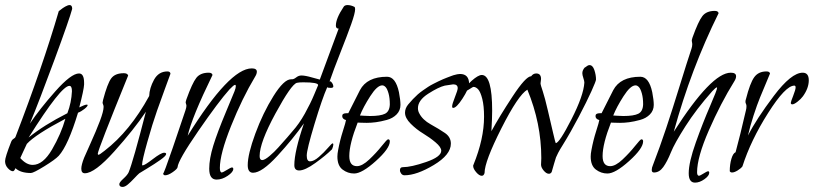

<svg xmlns="http://www.w3.org/2000/svg" viewBox="-22 -675 3213 758"><path d="M39 -11Q34 1 29 1Q20 1 9 -11Q-2 -23 -2 -39Q-2 -54 22 -115Q25 -123 31.5 -127Q38 -131 39 -134Q147 -415 210 -631L218 -637Q225 -643 235.5 -649Q246 -655 253 -655Q263 -655 263 -640Q252 -599 193 -439Q134 -279 96 -187Q134 -244 196.5 -314.5Q259 -385 290 -385Q310 -385 310 -348V-341Q309 -321 291 -251Q313 -262 321 -262Q324 -262 324 -260Q324 -255 311.5 -245Q299 -235 286 -230Q247 -101 210 -60Q196 -45 153 -18.5Q110 8 100 8Q59 8 39 -11ZM236 -206Q118 -144 84 -107Q78 -95 69.5 -76Q61 -57 58 -51Q82 -24 107 -24Q148 -24 183.5 -85Q219 -146 236 -206ZM244 -228Q260 -270 262 -315Q262 -336 252 -336Q219 -336 91 -132Q151 -181 244 -228Z M651 -384Q648 -375 629 -324Q610 -273 598 -238Q580 -187 559.5 -114Q539 -41 539 -25Q539 -22 541 -22Q549 -22 581.5 -47Q614 -72 626 -72Q634 -72 634 -67Q634 -60 611.5 -44Q589 -28 560 -10.5Q531 7 528 9Q521 15 507.5 29.5Q494 44 482.5 53.5Q471 63 462 63Q449 63 449 52Q449 45 465 30.5Q481 16 486 5Q503 -36 554 -234Q507 -164 429.5 -77.5Q352 9 313 9Q299 9 299 -9Q299 -24 310 -52Q310 -53 334 -106Q358 -159 372.5 -197.5Q387 -236 387 -253Q387 -258 385 -262.5Q383 -267 383 -270Q383 -271 385 -281Q402 -345 417 -365.5Q432 -386 467 -386Q481 -386 484 -377Q364 -82 364 -68Q364 -64 367 -64Q371 -64 391 -80Q491 -157 567 -296Q568 -327 586 -360Q604 -393 639 -393Q650 -393 651 -384Z M985 -372Q934 -287 890 -177Q846 -67 846 -12Q846 6 854 6Q857 6 873.5 -4Q890 -14 893 -14Q899 -14 899 -8Q899 4 877 19Q855 34 833 34Q804 34 804 -9Q804 -48 820 -100Q836 -152 870 -233Q904 -314 904 -315Q909 -328 909 -335Q909 -340 906 -340Q901 -340 884 -322Q841 -274 761 -158Q681 -42 679 -15Q678 -8 660 4.5Q642 17 630 17Q623 17 622 10Q624 13 659.5 -90Q695 -193 710 -239Q714 -251 714 -257Q714 -261 712.5 -264.5Q711 -268 711 -270Q711 -274 714 -283Q737 -347 753 -367.5Q769 -388 802 -388Q815 -388 817 -379Q735 -211 719 -139Q884 -405 972 -405Q992 -405 992 -392Q992 -383 985 -372Z M1377 -648Q1380 -646 1380 -639Q1380 -623 1364.5 -579.5Q1349 -536 1321.5 -466.5Q1294 -397 1279 -353Q1280 -354 1281 -354Q1285 -354 1289.5 -347Q1294 -340 1294 -334Q1294 -328 1284 -328Q1271 -328 1270 -331Q1250 -286 1219.5 -185Q1189 -84 1189 -61Q1189 -38 1202 -38Q1217 -38 1237 -55.5Q1257 -73 1272.5 -91Q1288 -109 1291 -109Q1294 -109 1294 -104Q1294 -101 1292.5 -96Q1291 -91 1289.5 -87.5Q1288 -84 1287 -84Q1264 -61 1223 -31.5Q1182 -2 1159 -2Q1140 -2 1140 -23Q1140 -77 1178 -188Q1135 -127 1073.5 -60Q1012 7 977 7Q956 7 956 -23Q956 -66 986 -147.5Q1016 -229 1057.5 -295.5Q1099 -362 1127 -362H1131Q1138 -362 1147.5 -369.5Q1157 -377 1168 -377Q1183 -377 1210.5 -369Q1238 -361 1240 -361Q1241 -361 1241 -362Q1313 -556 1315 -562Q1304 -562 1304 -574Q1304 -602 1334 -647Q1338 -655 1350 -655Q1363 -655 1377 -648ZM1234 -339Q1234 -350 1175 -350Q1158 -350 1150 -348Q1128 -342 1065.5 -227Q1003 -112 1003 -59Q1003 -43 1013 -43Q1023 -43 1042 -59Q1061 -75 1077 -93Q1093 -111 1112 -132.5Q1131 -154 1132 -156Q1159 -186 1181.5 -226.5Q1204 -267 1218.5 -302Q1233 -337 1234 -339Z M1553 -311Q1559 -280 1559 -261Q1559 -239 1544 -223.5Q1529 -208 1505 -201.5Q1481 -195 1462 -192.5Q1443 -190 1426 -190Q1416 -190 1403.5 -190.5Q1391 -191 1390 -191Q1357 -107 1357 -59Q1357 -19 1387 -19Q1408 -19 1436 -45.5Q1464 -72 1485 -98.5Q1506 -125 1510 -125Q1517 -125 1517 -117Q1517 -89 1462 -39.5Q1407 10 1376 10Q1351 10 1330.5 -5.5Q1310 -21 1310 -57Q1310 -68 1313 -83Q1320 -121 1331.5 -157Q1343 -193 1344 -201Q1329 -205 1329 -217Q1329 -228 1346 -228H1353Q1393 -307 1399 -319Q1427 -372 1506 -372Q1540 -372 1553 -311ZM1517 -263Q1517 -288 1512 -306Q1507 -324 1500.5 -331Q1494 -338 1487 -338Q1467 -338 1439.5 -295Q1412 -252 1399 -219Q1401 -219 1415 -218Q1429 -217 1439 -217Q1480 -217 1498 -226Q1516 -235 1517 -263Z M1830 -343Q1828 -323 1804 -286Q1780 -249 1767 -249Q1763 -249 1763 -255Q1763 -264 1774 -291.5Q1785 -319 1785 -327Q1785 -342 1767 -342Q1764 -342 1734 -337Q1709 -331 1668.5 -305Q1628 -279 1628 -248Q1628 -237 1633 -228Q1646 -202 1678.5 -184Q1711 -166 1734.5 -150Q1758 -134 1758 -108Q1758 -64 1690.5 -23.5Q1623 17 1575 17Q1567 17 1562 10.5Q1557 4 1557 -3Q1557 -15 1568 -15Q1601 -15 1660.5 -35.5Q1720 -56 1720 -80Q1720 -94 1697.5 -113Q1675 -132 1648.5 -148Q1622 -164 1599.5 -186.5Q1577 -209 1577 -230Q1577 -247 1589 -262Q1598 -273 1608 -283.5Q1618 -294 1627 -302Q1636 -310 1647.5 -318Q1659 -326 1668 -332Q1677 -338 1689 -344Q1701 -350 1708 -353.5Q1715 -357 1726.5 -362Q1738 -367 1742.5 -368.5Q1747 -370 1757 -374Q1767 -378 1768 -378Q1785 -383 1794 -383Q1830 -383 1830 -343Z M2331 -361Q2331 -355 2313 -315Q2295 -275 2263 -214Q2231 -153 2200 -103Q2188 -84 2181.5 -71.5Q2175 -59 2173 -53.5Q2171 -48 2165.5 -29Q2160 -10 2156 4Q2152 11 2145 11Q2135 11 2124.5 -1.5Q2114 -14 2114 -25Q2114 -29 2114.5 -37.5Q2115 -46 2115 -51Q2115 -188 2060 -321Q2024 -300 1957.5 -168.5Q1891 -37 1891 8Q1888 19 1880 19Q1870 19 1858 5Q1846 -9 1846 -20Q1846 -23 1847 -24Q1889 -127 1889 -214Q1889 -257 1882 -284.5Q1875 -312 1866 -322Q1857 -332 1847 -332Q1845 -332 1833 -324Q1821 -316 1817 -316Q1814 -316 1814 -319Q1814 -333 1840 -356Q1866 -379 1880 -379Q1921 -379 1921 -238Q1921 -208 1918 -157Q1949 -214 2001.5 -294Q2054 -374 2075 -374Q2083 -385 2095 -385Q2114 -385 2114 -363Q2114 -360 2113 -354.5Q2112 -349 2112 -346Q2112 -340 2121 -314Q2129 -290 2141 -238.5Q2153 -187 2162 -148.5Q2171 -110 2172 -110Q2186 -110 2234 -204Q2282 -298 2285 -349Q2285 -355 2281 -367Q2277 -379 2277 -386Q2277 -398 2287 -409H2288Q2299 -418 2305 -418Q2318 -418 2324.5 -398.5Q2331 -379 2331 -361Z M2553 -311Q2559 -280 2559 -261Q2559 -239 2544 -223.5Q2529 -208 2505 -201.5Q2481 -195 2462 -192.5Q2443 -190 2426 -190Q2416 -190 2403.5 -190.5Q2391 -191 2390 -191Q2357 -107 2357 -59Q2357 -19 2387 -19Q2408 -19 2436 -45.5Q2464 -72 2485 -98.5Q2506 -125 2510 -125Q2517 -125 2517 -117Q2517 -89 2462 -39.5Q2407 10 2376 10Q2351 10 2330.5 -5.5Q2310 -21 2310 -57Q2310 -68 2313 -83Q2320 -121 2331.5 -157Q2343 -193 2344 -201Q2329 -205 2329 -217Q2329 -228 2346 -228H2353Q2393 -307 2399 -319Q2427 -372 2506 -372Q2540 -372 2553 -311ZM2517 -263Q2517 -288 2512 -306Q2507 -324 2500.5 -331Q2494 -338 2487 -338Q2467 -338 2439.5 -295Q2412 -252 2399 -219Q2401 -219 2415 -218Q2429 -217 2439 -217Q2480 -217 2498 -226Q2516 -235 2517 -263Z M2877 -354Q2823 -267 2776.5 -160.5Q2730 -54 2730 5Q2730 19 2738 19Q2741 19 2755.5 10Q2770 1 2773 1Q2778 1 2778 7Q2778 19 2759 32.5Q2740 46 2722 46Q2697 46 2697 9Q2697 -34 2725 -112.5Q2753 -191 2781 -255.5Q2809 -320 2809 -328Q2809 -330 2808 -330Q2804 -330 2790 -315Q2727 -244 2684 -176.5Q2641 -109 2626.5 -73Q2612 -37 2596.5 -15.5Q2581 6 2560 6Q2551 6 2551 -4Q2551 -13 2556 -24Q2583 -94 2608 -169Q2633 -244 2661.5 -336.5Q2690 -429 2708 -483Q2711 -492 2711 -501Q2711 -505 2710 -508.5Q2709 -512 2709 -514Q2709 -518 2712 -527Q2735 -591 2751 -611.5Q2767 -632 2800 -632Q2813 -632 2815 -623Q2706 -403 2638 -155Q2787 -388 2863 -388Q2884 -388 2884 -374Q2884 -365 2877 -354Z M3148 -295Q3140 -284 3126.5 -273.5Q3113 -263 3106 -263Q3100 -263 3100 -269Q3100 -273 3109.5 -297Q3119 -321 3119 -330Q3119 -337 3114 -337Q3079 -337 3010.5 -229Q2942 -121 2909 -18Q2903 -10 2890 -2Q2877 6 2868 6Q2862 6 2859 1Q2859 -26 2865.5 -48Q2872 -70 2882 -74Q2904 -157 2913 -198L2923 -240Q2925 -247 2925 -256Q2925 -261 2923 -265Q2921 -269 2921 -273Q2921 -279 2923 -284Q2939 -347 2955.5 -370Q2972 -393 3004 -393Q3016 -393 3018 -385Q3017 -382 3003.5 -350Q2990 -318 2978.5 -290Q2967 -262 2953 -219Q2939 -176 2931 -140Q2964 -205 3033 -296.5Q3102 -388 3147 -388Q3171 -388 3171 -358Q3171 -327 3148 -295Z"/></svg>

Font: Bilbo Swash Caps
Style: Regular
Weight: 400
Designer: Robert E. Leuschke
Foundry: Robert E. Leuschke
Version: Version 1.002